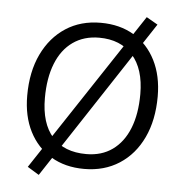

<svg xmlns="http://www.w3.org/2000/svg" viewBox="-46 -592 655 679"><g transform="rotate(5 281.0 -252.5)"><path d="M116 42 75 17 448 -547 488 -524ZM274 7Q206 7 156 -23Q106 -53 78.5 -107Q51 -161 51 -234Q51 -319 81 -381.5Q111 -444 164 -478.5Q217 -513 288 -513Q356 -513 406 -483Q456 -453 483.5 -398.5Q511 -344 511 -271Q511 -187 481.5 -124.5Q452 -62 398.5 -27.5Q345 7 274 7ZM277 -46Q331 -46 369.5 -73.5Q408 -101 428.5 -152Q449 -203 449 -274Q449 -363 406 -411.5Q363 -460 287 -460Q233 -460 194 -432.5Q155 -405 134.5 -353.5Q114 -302 114 -231Q114 -141 156 -93.5Q198 -46 277 -46Z"/></g></svg>

Font: Muli Light
Style: Italic
Weight: 300
Italic angle: -4.541°
Designer: Vernon Adams
Foundry: Vernon Adams
Version: Version 2.100; ttfautohint (v1.8.1.43-b0c9)